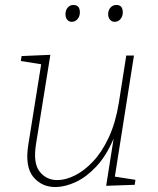

<svg xmlns="http://www.w3.org/2000/svg" viewBox="-20 -747 636 774"><path d="M206 7Q149 8 114.5 -33.5Q80 -75 94 -163L146 -488L64 -501L67 -521L183 -526L125 -165Q113 -89 140 -55Q167 -21 211 -21Q244 -21 281.5 -39.5Q319 -58 355 -96Q391 -134 418.5 -193Q446 -252 459 -332L489 -523H520L443 -35L526 -22L523 -2L408 2L438 -188Q408 -118 368 -75.5Q328 -33 286 -13.5Q244 6 206 7ZM269 -659Q258 -659 251 -667.5Q244 -676 244 -690Q244 -706 253 -716.5Q262 -727 276 -727Q302 -727 302 -697Q302 -681 292.5 -670Q283 -659 269 -659ZM442 -659Q431 -659 423.5 -667.5Q416 -676 416 -690Q416 -706 425.5 -716.5Q435 -727 449 -727Q475 -727 475 -697Q475 -681 465.5 -670Q456 -659 442 -659Z"/></svg>

Font: Bitter ExtraLight
Style: Italic
Weight: 200
Italic angle: -9°
Designer: Sol Matas, and Bitter project Authors
Foundry: Sol Matas
Version: Version 2.001